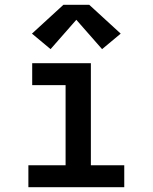

<svg xmlns="http://www.w3.org/2000/svg" viewBox="-20 -785 640 805"><path d="M99 0V-92H255V-428H115V-520H361V-92H501V0ZM192 -579 114 -644 246 -765H354L486 -644L408 -579L300 -702Z"/></svg>

Font: Iosevka Custom SmBdEx
Style: Regular
Weight: 600
Width: 7
Monospace: yes
Designer: Belleve Invis
Foundry: Belleve Invis
Version: Version 11.2.4; ttfautohint (v1.8.4)